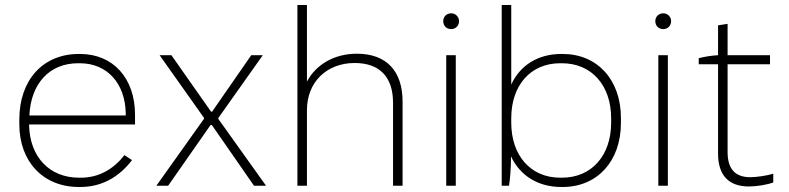

<svg xmlns="http://www.w3.org/2000/svg" viewBox="-20 -740 3142 765"><path d="M294 5H300C384 5 453 -33 506 -102L476 -122C433 -67 375 -32 302 -32H295C176 -32 99 -116 96 -240V-244H518V-283C518 -428 431 -525 299 -525H294C151 -525 57 -421 57 -264V-245C57 -96 152 5 294 5ZM97 -280C103 -407 177 -488 291 -488H298C407 -488 479 -408 481 -288V-280Z M603 0H650L819 -242H824L992 0H1040L850 -266V-270L1027 -520H981L825 -295H821L663 -520H616L793 -270V-267Z M1165 0H1203V-302C1203 -412 1281 -489 1393 -489C1492 -489 1546 -434 1546 -331V0H1584V-335C1584 -458 1519 -526 1402 -526C1312 -526 1239 -483 1203 -415V-720H1165Z M1778 -624C1795 -624 1809 -637 1809 -656C1809 -673 1795 -687 1778 -687C1759 -687 1746 -673 1746 -656C1746 -637 1759 -624 1778 -624ZM1758 0H1796V-520H1758Z M2216 5H2222C2360 5 2454 -98 2454 -250V-270C2454 -422 2360 -525 2222 -525H2216C2124 -525 2052 -480 2017 -403V-720H1979V0H2008C2012 -23 2016 -68 2016 -113V-117C2052 -40 2124 5 2216 5ZM2212 -32C2094 -32 2017 -121 2017 -251V-269C2017 -400 2094 -488 2212 -488H2219C2337 -488 2415 -400 2415 -269V-251C2415 -120 2337 -32 2219 -32Z M2623 -624C2640 -624 2654 -637 2654 -656C2654 -673 2640 -687 2623 -687C2604 -687 2591 -673 2591 -656C2591 -637 2604 -624 2623 -624ZM2603 0H2641V-520H2603Z M2964 3C2995 3 3037 -4 3061 -13V-48C3036 -40 2995 -34 2969 -34C2910 -34 2879 -66 2879 -134V-484H3048V-520H2879V-645L2841 -639V-520C2815 -519 2782 -513 2764 -508V-484H2841V-128C2841 -42 2883 3 2964 3Z"/></svg>

Font: Fixel Text ExtraLight
Style: Regular
Weight: 200
Width: 4
Designer: AlfaBravo + MacPaw
Foundry: Kyrylo Tkachov, Marchela Mozhyna, Serhii Makarenko, Maria Weinstein, Zakhar Kryvoshyya
Version: Version 1.211